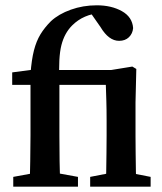

<svg xmlns="http://www.w3.org/2000/svg" viewBox="-20 -704 612 724"><path d="M92 0Q93 -48 94 -96Q95 -144 95 -193V-384H26V-431L132 -445L95 -425Q99 -479 108 -514Q117 -549 132.5 -574.5Q148 -600 172 -624Q201 -651 247 -667.5Q293 -684 345 -684Q400 -684 439.5 -662Q479 -640 482 -598Q480 -577 466 -563.5Q452 -550 429 -550Q390 -550 359 -602L322 -655H361Q295 -651 252 -608Q223 -579 211.5 -533.5Q200 -488 204 -399V-193Q204 -96 207 0ZM30 0V-37L128 -55H175L274 -37V0ZM149 -384V-440H464V-384ZM379 0Q380 -21 380.5 -55.5Q381 -90 381.5 -127.5Q382 -165 382 -193V-249Q382 -293 381 -323.5Q380 -354 379 -386L313 -391V-426L479 -453L494 -444L491 -318V-193Q491 -165 491.5 -127.5Q492 -90 492.5 -55.5Q493 -21 494 0ZM320 0V-37L413 -55H456L548 -37V0Z"/></svg>

Font: Lisu Bosa
Style: Bold
Weight: 700
Designer: David Morse, Annie Olsen, Victor Gaultney, Frank Grießhammer (Latin)
Foundry: SIL International
Version: Version 2.000